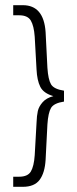

<svg xmlns="http://www.w3.org/2000/svg" viewBox="-20 -721 296 741"><path d="M68 -701Q149 -701 156 -597L163 -459Q166 -414 177 -395.5Q188 -377 227 -371V-329Q188 -323 177 -304.5Q166 -286 163 -241L156 -104Q153 -54 133 -27Q113 0 68 0H31V-39H54Q87 -39 99 -59Q111 -79 114 -122L121 -247Q122 -275 126 -292.5Q130 -310 144.5 -326.5Q159 -343 186 -350Q148 -361 135.5 -386Q123 -411 121 -453L114 -579Q111 -621 99 -641.5Q87 -662 54 -662H31V-701Z"/></svg>

Font: Bebas Neue Book
Style: Regular
Weight: 300
Designer: Ryoichi Tsunekawa
Foundry: Ryoichi Tsunekawa
Version: Version 1.003;PS 001.003;hotconv 1.0.88;makeotf.lib2.5.64775